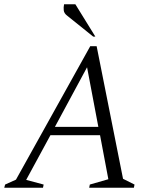

<svg xmlns="http://www.w3.org/2000/svg" viewBox="-35 -882 732 902"><path d="M-15 0 -11 -15 40 -38 389 -665H419L543 -42L597 -15L594 0H384L387 -15L474 -40L435 -247H202L88 -37L170 -15L167 0ZM223 -286H427L374 -566ZM403 -710 281 -808Q266 -819 264.5 -833.5Q263 -848 266 -862H319L413 -710Z"/></svg>

Font: Spectral Light
Style: Italic
Weight: 300
Italic angle: -10°
Designer: Jean-Baptiste Levee
Foundry: Production Type
Version: Version 2.001